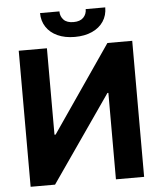

<svg xmlns="http://www.w3.org/2000/svg" viewBox="-59 -943 827 994"><g transform="rotate(-5 354.5 -446.0)"><path d="M206.1 -707V-257.8H211.9L520.5 -707H649.4V0H502.9V-449.2H498L186.5 0H59.6V-707ZM355.5 -752.9Q304.2 -752.9 266.1 -770.3Q228 -787.6 207.3 -819.1Q186.5 -850.6 186.5 -891.6H287.1Q287.1 -865.7 304 -847.9Q320.8 -830.1 355.5 -830.1Q389.6 -830.1 406.7 -847.7Q423.8 -865.2 423.8 -891.6H525.4Q525.4 -850.1 504.6 -818.8Q483.9 -787.6 445.6 -770.3Q407.2 -752.9 355.5 -752.9Z"/></g></svg>

Font: Pretendard GOV
Style: Bold
Weight: 700
Designer: Base glyphs from Inter by Rasmus Andersson; Hangeul glyphs from Noto Sans CJK(Source Han Sans) by Jang Soo-young and Kan
Foundry: Kil Hyung-jin
Version: Version 1.309